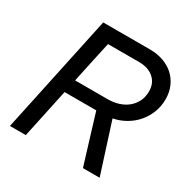

<svg xmlns="http://www.w3.org/2000/svg" viewBox="-159 -843 968 986"><g transform="rotate(30 325.5 -350.0)"><path d="M27 0Q65 -176 101.5 -350Q138 -524 176 -700H452Q497 -700 533.5 -687Q570 -674 596 -650Q622 -626 636.5 -592.5Q651 -559 651 -518Q651 -477 637 -440.5Q623 -404 598 -374.5Q573 -345 538.5 -325Q504 -305 464 -297Q488 -222 511.5 -148.5Q535 -75 559 0H460Q438 -73 415.5 -145Q393 -217 371 -291H183Q168 -217 152 -145Q136 -73 121 0ZM437 -616H253Q239 -554 226 -493Q213 -432 200 -370H395Q428 -370 457.5 -379.5Q487 -389 509 -407Q531 -425 544 -451Q557 -477 557 -511Q557 -559 524.5 -587.5Q492 -616 437 -616Z"/></g></svg>

Font: Rosa Sans
Style: Italic
Weight: 400
Italic angle: -12°
Designer: Pentagram / MCKL
Foundry: Pentagram / MCKL
Version: Version 1.005;September 16, 2019;FontCreator 11.5.0.2425 64-